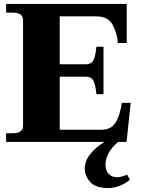

<svg xmlns="http://www.w3.org/2000/svg" viewBox="-20 -720 714 974"><path d="M625 166 639 192Q613 213 584.5 223.5Q556 234 531 234Q464 234 437 203Q410 172 410 135Q410 97 437.5 62Q465 27 510 0H11V-44H42Q71 -44 84 -53.5Q97 -63 97 -83V-617Q97 -637 84 -646.5Q71 -656 42 -656H11V-700H623V-502H578Q574 -551 551.5 -594Q529 -637 468 -637H283V-394H415Q445 -394 455 -416.5Q465 -439 469 -483H505V-242H469Q465 -286 455 -308.5Q445 -331 415 -331H283V-62H495Q544 -62 566.5 -98.5Q589 -135 598 -198H643L622 0H579Q515 55 515 117Q516 147 532 163Q548 179 575 179Q586 179 600 175Q614 171 625 166Z"/></svg>

Font: Taviraj
Style: Bold
Weight: 700
Designer: Katatrad Team
Foundry: CadsonDemak
Version: Version 1.001